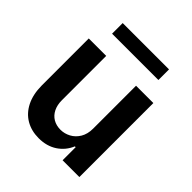

<svg xmlns="http://www.w3.org/2000/svg" viewBox="-195 -836 973 973"><g transform="rotate(45 291.0 -350.0)"><path d="M398.4 -530.3H522.5V0H402.3V-93.8H396.5Q377.4 -47.9 336.2 -20.5Q294.9 6.8 237.3 6.8Q185.1 6.8 145 -16.6Q105 -40 82.5 -85Q60.1 -129.9 59.6 -192.4V-530.3H184.6V-211.9Q184.6 -178.7 197 -153.6Q209.5 -128.4 232.2 -115Q254.9 -101.6 285.2 -101.6Q313.5 -101.6 339.6 -115.5Q365.7 -129.4 382.1 -156.7Q398.4 -184.1 398.4 -222.7ZM458 -630.9H126V-707H458Z"/></g></svg>

Font: WEMIX Pretendard SemiBold
Style: Regular
Weight: 600
Designer: Base glyphs from Inter by Rasmus Andersson; Hangeul glyphs from Noto Sans CJK(Source Han Sans) by Jang Soo-young and Kan
Foundry: Kil Hyung-jin
Version: Version 1.000